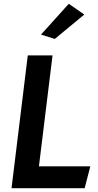

<svg xmlns="http://www.w3.org/2000/svg" viewBox="-20 -996 521 1016"><path d="M197 -813 270 -790 426 -919 344 -976ZM186 -116 258 -703H127L41 0H428L458 -116Z"/></svg>

Font: Bluebird
Style: NrwObl
Weight: 400
Designer: Jasper
Foundry: Cannot Into Space Fonts
Version: Version 0.98